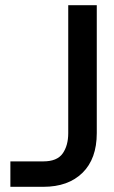

<svg xmlns="http://www.w3.org/2000/svg" viewBox="-20 -720 441 740"><path d="M20 0V-98H147Q200 -98 221.5 -128.5Q243 -159 243 -207V-700H353V-207Q353 -108 298 -54Q243 0 147 0Z"/></svg>

Font: Host Grotesk Light Medium
Style: Regular
Weight: 500
Version: Version 1.003